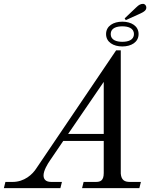

<svg xmlns="http://www.w3.org/2000/svg" viewBox="-64 -972 812 992"><path d="M580 -877 586 -868 663 -903C680 -911 692 -919 692 -933C692 -943 685 -952 675 -952C664 -952 654 -948 640 -934ZM484 -796C484 -754 522 -732 568 -732C614 -732 652 -754 652 -796C652 -838 614 -860 568 -860C522 -860 484 -838 484 -796ZM508 -796C508 -828 540 -836 568 -836C596 -836 628 -828 628 -796C628 -764 596 -756 568 -756C540 -756 508 -764 508 -796ZM288 -280 472 -549V-280ZM-44 0H248L256 -32H201C170 -32 161 -48 161 -66C161 -90 181 -124 195 -144L263 -244H472V-78C472 -37 453 -32 430 -32H368L360 0H656L664 -32H608C581 -32 563 -40 560 -75V-712H536L125 -104C104 -70 61 -32 1 -32H-36Z"/></svg>

Font: Old Standard
Style: Italic
Weight: 400
Italic angle: -15.2°
Designer: Alexey Kryukov <alexios@thessalonica.org.ru>
Version: Version 2.0